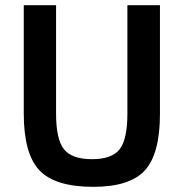

<svg xmlns="http://www.w3.org/2000/svg" viewBox="-20 -710 711 743"><path d="M599 -690V-270Q599 -115 541 -51Q483 13 341 13Q193 13 132.5 -51Q72 -115 72 -270V-690H197V-270Q197 -171 227.5 -132.5Q258 -94 336 -94Q413 -94 443 -132.5Q473 -171 473 -270V-690Z"/></svg>

Font: Exo 2.0 Semi Bold
Style: Regular
Weight: 600
Designer: Natanael Gama
Version: Version 1.001;PS 001.001;hotconv 1.0.70;makeotf.lib2.5.58329